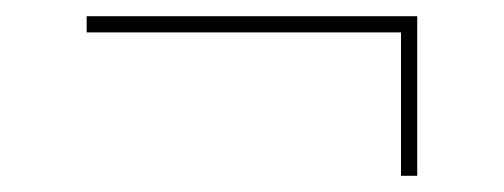

<svg xmlns="http://www.w3.org/2000/svg" viewBox="-20 -371 622 237"><path d="M475 -154V-331H87V-351H495V-154Z"/></svg>

Font: Literata 72pt
Style: Bold
Weight: 700
Designer: Latin by Veronika Burian and Jose Scaglione. Greek by Irene Vlachou. Cyrillic by Vera Evstafieva.
Foundry: TypeTogether
Version: Version 3.002